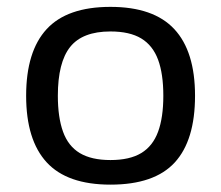

<svg xmlns="http://www.w3.org/2000/svg" viewBox="-20 -514 628 545"><path d="M533.6 -242.2Q533.6 -368.1 474.8 -431.3Q416 -494.5 293.5 -494.5Q170.6 -494.5 112.4 -431.3Q54.2 -368.1 54.2 -242.2Q54.2 -116.7 112.4 -53.3Q170.6 10.1 293.5 10.1Q418.1 10.1 475.8 -52.6Q533.6 -115.3 533.6 -242.2ZM144.2 -242.2Q144.2 -336.9 179.2 -380.8Q214.2 -424.7 293.5 -424.7Q348.1 -424.7 380.9 -404.9Q413.7 -385 428.7 -344.6Q443.6 -304.2 443.6 -242.2Q443.6 -180.6 428.7 -140Q413.7 -99.3 380.9 -79.5Q348.1 -59.7 293.5 -59.7Q239.5 -59.7 206.5 -79.5Q173.6 -99.3 158.9 -140.2Q144.2 -181 144.2 -242.2Z"/></svg>

Font: Arad-FD-VF Thin
Style: Regular
Weight: 100
Designer: Mohammad Darvishi
Version: Version 1.010;September 21, 2024;FontCreator 15.0.0.2992 64-